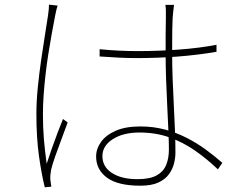

<svg xmlns="http://www.w3.org/2000/svg" viewBox="-20 -779 1040 823"><path d="M407 -568Q449 -564 488.5 -562Q528 -560 571 -560Q660 -560 747.5 -566.5Q835 -573 908 -587V-557Q827 -543 740.5 -536.5Q654 -530 568 -530Q526 -530 488.5 -532Q451 -534 407 -537ZM726 -758Q724 -742 722.5 -729Q721 -716 720 -702Q719 -682 718.5 -653.5Q718 -625 718 -595Q718 -565 718 -542Q718 -496 720 -441Q722 -386 725 -329Q728 -272 730 -219.5Q732 -167 732 -125Q732 -103 726 -78.5Q720 -54 704 -32Q688 -10 658.5 3.5Q629 17 582 17Q485 17 438.5 -17.5Q392 -52 392 -108Q392 -141 413 -170.5Q434 -200 476 -218.5Q518 -237 581 -237Q637 -237 686 -224Q735 -211 778.5 -189Q822 -167 860.5 -139Q899 -111 933 -81L914 -53Q867 -98 816 -133.5Q765 -169 706.5 -190Q648 -211 578 -211Q508 -211 463.5 -182.5Q419 -154 419 -110Q419 -64 460 -37.5Q501 -11 569 -11Q623 -11 652 -27.5Q681 -44 692.5 -72.5Q704 -101 704 -138Q704 -166 702 -215Q700 -264 697 -322Q694 -380 692 -437.5Q690 -495 690 -540Q690 -586 690 -628.5Q690 -671 691 -701Q691 -715 691 -730.5Q691 -746 689 -758ZM227 -755Q225 -749 223 -742Q221 -735 219.5 -727Q218 -719 216 -710Q209 -674 201.5 -632.5Q194 -591 187 -546.5Q180 -502 175 -457.5Q170 -413 167 -370.5Q164 -328 164 -291Q164 -233 168 -184.5Q172 -136 180 -77Q189 -105 201.5 -140.5Q214 -176 227 -210.5Q240 -245 250 -269L270 -254Q260 -226 245 -186.5Q230 -147 217 -110Q204 -73 199 -51Q197 -41 196 -29Q195 -17 196 -7Q197 0 198 8Q199 16 200 21L172 24Q158 -32 147 -110.5Q136 -189 136 -290Q136 -344 142 -404Q148 -464 156.5 -522.5Q165 -581 173 -631Q181 -681 186 -714Q188 -728 189 -739Q190 -750 190 -759Z"/></svg>

Font: Shanggu Sans SC VF
Style: Regular
Weight: 250
Designer: GuiWonder
Version: Version 1.021